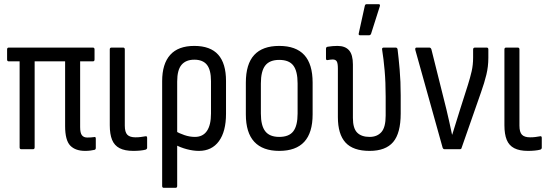

<svg xmlns="http://www.w3.org/2000/svg" viewBox="-20 -715 2631 920"><path d="M388 8Q341 8 316.5 -17.5Q292 -43 292 -111V-421H146V-9Q146 0 138 0H82Q74 0 74 -9V-421H22Q14 -421 14 -430V-478Q14 -487 22 -487H425Q433 -487 433 -478V-430Q433 -421 425 -421H364V-106Q364 -78 372.5 -67Q381 -56 398 -56Q407 -56 415 -56.5Q423 -57 430 -58Q439 -61 439 -51V-6Q439 1 433 3Q425 5 413 6.5Q401 8 388 8Z M619 8Q578 8 553 -5Q528 -18 517 -45Q506 -72 506 -115V-478Q506 -487 514 -487H570Q578 -487 578 -478V-113Q578 -82 590 -69.5Q602 -57 629 -57Q643 -57 654.5 -58.5Q666 -60 677 -62Q685 -64 685 -54V-7Q685 -1 678 2Q667 5 651.5 6.5Q636 8 619 8Z M765 185Q757 185 757 176V-326Q757 -409 795.5 -452Q834 -495 911 -495Q988 -495 1025.5 -453Q1063 -411 1063 -327V-170Q1063 -85 1029 -38.5Q995 8 933 8Q906 8 875.5 0Q845 -8 819 -22L818 -88Q839 -76 864 -67.5Q889 -59 914 -59Q952 -59 971.5 -87.5Q991 -116 991 -171V-326Q991 -380 971.5 -404.5Q952 -429 911 -429Q871 -429 850 -404.5Q829 -380 829 -324V176Q829 185 821 185Z M1318 8Q1239 8 1198.5 -35.5Q1158 -79 1158 -167V-319Q1158 -408 1198 -451.5Q1238 -495 1318 -495Q1398 -495 1438 -451.5Q1478 -408 1478 -319V-167Q1478 -79 1438 -35.5Q1398 8 1318 8ZM1318 -59Q1365 -59 1385.5 -86Q1406 -113 1406 -171V-315Q1406 -374 1385.5 -401Q1365 -428 1318 -428Q1272 -428 1251 -401Q1230 -374 1230 -315V-171Q1230 -113 1251 -86Q1272 -59 1318 -59Z M1751 8Q1672 8 1635.5 -32Q1599 -72 1599 -154V-387Q1599 -412 1593.5 -421Q1588 -430 1574 -430Q1568 -430 1561.5 -429Q1555 -428 1549 -427Q1542 -426 1542 -435V-481Q1542 -490 1550 -491Q1561 -493 1573.5 -494Q1586 -495 1597 -495Q1634 -495 1652.5 -474Q1671 -453 1671 -406V-150Q1671 -100 1691.5 -79.5Q1712 -59 1751 -59Q1787 -59 1807.5 -82Q1828 -105 1828 -161V-252Q1828 -321 1823 -377.5Q1818 -434 1811 -477Q1809 -487 1819 -487H1876Q1883 -487 1885 -479Q1890 -439 1895 -382Q1900 -325 1900 -258V-171Q1900 -77 1864 -34.5Q1828 8 1751 8ZM1705 -546Q1697 -546 1699 -555L1728 -687Q1729 -691 1731 -693Q1733 -695 1738 -695H1794Q1803 -695 1800 -685L1758 -553Q1755 -546 1748 -546Z M2110 0Q2104 0 2101 -7L1970 -476Q1968 -487 1976 -487H2037Q2044 -487 2047 -479L2119 -191Q2126 -161 2133 -130.5Q2140 -100 2146 -70H2147Q2156 -101 2166 -131Q2176 -161 2185 -192L2222 -308Q2233 -343 2240 -373.5Q2247 -404 2247 -439V-478Q2247 -487 2256 -487H2312Q2320 -487 2320 -478V-438Q2320 -396 2310.5 -357Q2301 -318 2285 -273L2192 -7Q2191 0 2183 0Z M2510 8Q2469 8 2444 -5Q2419 -18 2408 -45Q2397 -72 2397 -115V-478Q2397 -487 2405 -487H2461Q2469 -487 2469 -478V-113Q2469 -82 2481 -69.5Q2493 -57 2520 -57Q2534 -57 2545.5 -58.5Q2557 -60 2568 -62Q2576 -64 2576 -54V-7Q2576 -1 2569 2Q2558 5 2542.5 6.5Q2527 8 2510 8Z"/></svg>

Font: Sofia Sans Condensed
Style: Regular
Weight: 400
Designer: Botio Nikoltchev, Ani Petrova
Foundry: lettersoup
Version: Version 4.100